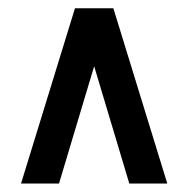

<svg xmlns="http://www.w3.org/2000/svg" viewBox="-20 -718 459 459"><path d="M159.2 -698.2H251L379.9 -279.3H289.1L205.1 -559.6L121.1 -279.3H30.3Z"/></svg>

Font: Dinish Condensed
Style: Bold
Weight: 700
Width: 3
Designer: Bert Driehuis
Foundry: Playbeing
Version: Version 3.006; git-39231f3c-release